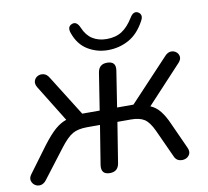

<svg xmlns="http://www.w3.org/2000/svg" viewBox="-87 -785 951 879"><g transform="rotate(-10 388.0 -345.5)"><path d="M355 7Q312 7 319 -38L348 -218H288Q246 -218 220.5 -203.5Q195 -189 163 -147L59 -11Q47 4 32.5 6Q18 8 6.5 0Q-5 -8 -8.5 -21.5Q-12 -35 -1 -50L87 -169Q122 -215 147.5 -237Q173 -259 200 -268L95 -438Q85 -455 89.5 -468.5Q94 -482 106.5 -488.5Q119 -495 134 -491.5Q149 -488 159 -471L277 -283H358L385 -455Q391 -493 429 -493Q472 -493 465 -450L439 -283H515L699 -479Q712 -492 726 -492.5Q740 -493 750.5 -484.5Q761 -476 762.5 -462.5Q764 -449 751 -435L590 -262Q616 -251 635 -227Q654 -203 670 -166L724 -47Q733 -28 726.5 -15Q720 -2 706 3Q692 8 677 3.5Q662 -1 655 -18L596 -147Q576 -190 553.5 -204Q531 -218 493 -218H429L399 -31Q393 7 355 7ZM444 -549Q393 -549 350.5 -575Q308 -601 289 -656Q278 -687 303 -696Q325 -704 339 -671Q354 -635 381.5 -617.5Q409 -600 447 -600Q489 -600 518 -618.5Q547 -637 572 -678Q588 -704 607 -696Q618 -691 621.5 -680.5Q625 -670 616 -654Q586 -598 541.5 -573.5Q497 -549 444 -549Z"/></g></svg>

Font: Nunito
Style: Italic
Weight: 400
Italic angle: -9°
Designer: Vernon Adams
Foundry: Vernon Adams
Version: Version 3.601; ttfautohint (v1.8.2.53-6de2)